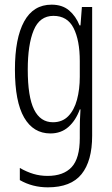

<svg xmlns="http://www.w3.org/2000/svg" viewBox="-20 -562 482 823"><path d="M201 -542Q247 -542 276 -517.5Q305 -493 321 -453H325L331 -532H375V20Q375 128 329.5 184.5Q284 241 185 241Q119 241 65 210V158Q95 175 123.5 183.5Q152 192 184 192Q252 192 287 154.5Q322 117 322 30V-2Q322 -21 322.5 -43.5Q323 -66 325 -93H322Q305 -46 273.5 -18Q242 10 196 10Q123 10 83.5 -58Q44 -126 44 -264Q44 -398 83.5 -470Q123 -542 201 -542ZM209 -494Q150 -494 124.5 -432.5Q99 -371 99 -264Q99 -147 126 -92.5Q153 -38 207 -38Q247 -38 272.5 -64Q298 -90 310 -134.5Q322 -179 322 -233V-300Q322 -389 295.5 -441.5Q269 -494 209 -494Z"/></svg>

Font: Noto Sans Ethiopic ExtraCondensed Light
Style: Regular
Weight: 300
Width: 2
Designer: Monotype Design Team
Foundry: Monotype Imaging Inc.
Version: Version 2.102; ttfautohint (v1.8.4.7-5d5b)